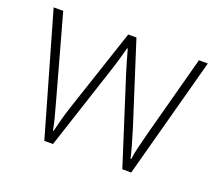

<svg xmlns="http://www.w3.org/2000/svg" viewBox="-95 -659 896 791"><g transform="rotate(20 353.0 -264.0)"><path d="M390 -371 509 1H548L691 -529H652L557 -175C542 -117 533 -83 529 -51H526C519 -84 507 -123 492 -173L378 -529H342L223 -172C204 -115 197 -83 189 -51H186C180 -84 172 -115 155 -175L57 -529H15L167 1H205L327 -371C339 -407 348 -440 357 -474H360C369 -440 378 -410 390 -371Z"/></g></svg>

Font: Noto Sans Myanmar ExtraLight
Style: Regular
Weight: 200
Designer: Monotype Design Team
Foundry: Monotype Imaging Inc.
Version: Version 2.107